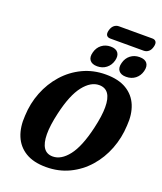

<svg xmlns="http://www.w3.org/2000/svg" viewBox="-184 -1161 1086 1287"><g transform="rotate(20 359.0 -517.0)"><path d="M467.5 -710Q558 -710 615.2 -675.5Q672.5 -641 697.8 -579.5Q723 -518 716.5 -437Q712.5 -347.5 681.2 -267Q650 -186.5 595 -124Q540 -61.5 465.2 -25.5Q390.5 10.5 300 10.5Q210.5 10.5 153.5 -24.2Q96.5 -59 71 -121Q45.5 -183 51.5 -265.5Q55 -354 86.5 -434Q118 -514 173.2 -576.2Q228.5 -638.5 303.2 -674.2Q378 -710 467.5 -710ZM318.5 -71.5Q378.5 -71.5 430.2 -137.8Q482 -204 515.5 -347.5Q526.5 -395 531.8 -433.2Q537 -471.5 537 -501.5Q537 -628 449 -628Q389.5 -628 337.2 -561.5Q285 -495 252.5 -354Q231 -261 231.5 -199Q232.5 -71.5 318.5 -71.5ZM392 -741.5Q355 -741.5 339 -762.2Q323 -783 333 -819Q342.5 -855.5 369.5 -876.2Q396.5 -897 433.5 -897Q470.5 -897 486.2 -876.2Q502 -855.5 492.5 -819Q483 -783.5 456 -762.5Q429 -741.5 392 -741.5ZM598 -741.5Q561 -741.5 545 -762.2Q529 -783 539 -819Q548.5 -855.5 575.5 -876.2Q602.5 -897 639.5 -897Q678 -897 693.5 -876.2Q709 -855.5 699.5 -819Q690 -783.5 663.2 -762.5Q636.5 -741.5 598 -741.5ZM383 -995Q389.5 -1019 404.2 -1031.2Q419 -1043.5 438 -1043.5H676Q695 -1043.5 703 -1031.2Q711 -1019 704.5 -995Q698.5 -971 683.8 -958.8Q669 -946.5 649.5 -946.5H412Q392.5 -946.5 384.5 -958.8Q376.5 -971 383 -995Z"/></g></svg>

Font: Fraunces 144pt S100
Style: Bold Italic
Weight: 700
Italic angle: -16°
Version: Version 1.000; ttfautohint (v1.8.3)